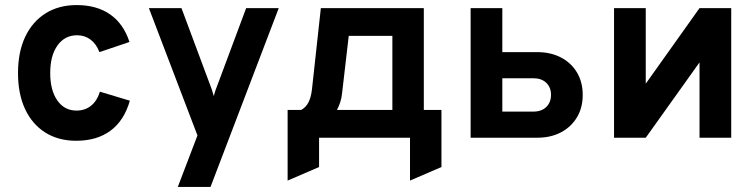

<svg xmlns="http://www.w3.org/2000/svg" viewBox="-20 -543 2981 757"><path d="M280.5 12Q210 12 158.5 -20.5Q107 -53 79 -112.8Q51 -172.5 51 -255Q51 -337.5 79.2 -397.5Q107.5 -457.5 159.5 -490.2Q211.5 -523 282 -523Q361.5 -523 414.2 -486.2Q467 -449.5 490.5 -377.5L372 -337.5Q360 -369.5 337 -386.8Q314 -404 284 -404Q235.5 -404 206.8 -364Q178 -324 178 -255Q178 -187 206 -147Q234 -107 281.5 -107Q315 -107 338.8 -126Q362.5 -145 374 -181.5L492 -146Q469.5 -67.5 415.8 -27.8Q362 12 280.5 12Z M681 194 758.5 -9 567 -511H695.5L807 -212Q811.5 -201.5 815.5 -189Q819.5 -176.5 823 -164Q826 -176.5 830.2 -188.8Q834.5 -201 839 -212L950.5 -511H1079L810 194Z M1114 169V-109.5H1167.5Q1186.5 -120 1196.5 -140Q1206.5 -160 1210 -191L1245 -511H1651V-109.5H1720.5V115.5L1596.5 169V0H1238V115.5ZM1308.5 -109.5H1527V-401.5H1355L1329 -178Q1327 -157 1321.5 -140.2Q1316 -123.5 1308.5 -109.5Z M1835.5 0V-511H1960.5V-337.5H2098Q2151.5 -337.5 2192 -316.2Q2232.5 -295 2255 -257Q2277.5 -219 2277.5 -168.5Q2277.5 -118.5 2254.8 -80.5Q2232 -42.5 2191.8 -21.2Q2151.5 0 2098 0ZM1960.5 -103H2083Q2115 -103 2133.8 -121.2Q2152.5 -139.5 2152.5 -169Q2152.5 -198.5 2133.8 -216.5Q2115 -234.5 2083 -234.5H1960.5Z M2401 0V-511H2526V-213L2738 -511H2863V0H2738V-297L2526 0Z"/></svg>

Font: Undotted
Style: Bold
Weight: 700
Designer: Delve Withrington, Dave Bailey, Thomas Jockin
Foundry: Delve Fonts LLC
Version: Version 4.000